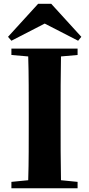

<svg xmlns="http://www.w3.org/2000/svg" viewBox="-20 -1007 477 1027"><path d="M253.9 -986.8 415 -810.1 397.9 -789.1 219.2 -880.9 41 -789.1 22.9 -810.1 184.1 -986.8ZM41 -712.9V-747.1H395V-712.9L306.2 -705.1Q304.7 -628.4 304.4 -550.8Q304.2 -473.1 304.2 -395V-352.1Q304.2 -274.9 304.4 -197.5Q304.7 -120.1 306.2 -43L395 -34.2V0H41V-34.2L130.9 -43Q133.3 -118.7 133.5 -195.8Q133.8 -272.9 133.8 -351.1V-395Q133.8 -473.1 133.5 -550.5Q133.3 -627.9 130.9 -705.1Z"/></svg>

Font: Source Han Serif TW Heavy
Style: Regular
Weight: 900
Designer: Ryoko NISHIZUKA Ë•øÂ°öÊ∂ºÂ≠ê (kana & ideographs); Frank Grie√ühammer (Latin, Greek & Cyrillic); Wenlong ZHANG Âº†ÊñáÈæô 
Foundry: Adobe
Version: Version 2.003;hotconv 1.1.1;makeotfexe 2.6.0